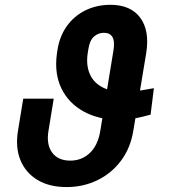

<svg xmlns="http://www.w3.org/2000/svg" viewBox="-20 -757 696 787"><path d="M610.8 -395.5 597.2 -287.1Q566.9 -278.8 544.7 -274.2Q522.5 -269.5 505.6 -267.6Q488.8 -265.6 472.2 -265.6Q385.3 -265.6 323.2 -299.8Q261.2 -334 231.9 -394.3Q202.6 -454.6 212.9 -534.2L214.8 -547.4Q223.1 -606.4 253.2 -648.9Q283.2 -691.4 329.8 -714.4Q376.5 -737.3 432.6 -737.3Q515.6 -737.3 554.9 -684.3Q594.2 -631.3 579.1 -538.1L526.4 -220.7Q514.6 -149.4 475.6 -97.7Q436.5 -45.9 378.7 -18.1Q320.8 9.8 252.9 9.8Q182.1 9.8 133.5 -19.5Q85 -48.8 63.7 -100.8Q42.5 -152.8 53.7 -220.7L75.2 -352.5H200.2L178.7 -220.7Q169.4 -165 193.6 -131.8Q217.8 -98.6 268.1 -98.6Q314.9 -98.6 348.1 -129.9Q381.3 -161.1 391.1 -220.7L444.8 -548.8Q451.2 -587.4 440.9 -605Q430.7 -622.6 405.8 -622.6Q382.8 -622.6 365 -606.9Q347.2 -591.3 341.8 -553.2L339.4 -538.1Q332.5 -491.7 347.2 -455.8Q361.8 -419.9 398.2 -400.1Q434.6 -380.4 491.7 -380.4Q503.4 -380.4 512.5 -380.9Q521.5 -381.3 533 -382.8Q544.4 -384.3 562.7 -387.2Q581.1 -390.1 610.8 -395.5Z"/></svg>

Font: Inter SemiBold
Style: Italic
Weight: 600
Italic angle: -9.3988°
Designer: Rasmus Andersson
Foundry: rsms
Version: Version 4.001;git-66647c0bb